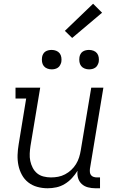

<svg xmlns="http://www.w3.org/2000/svg" viewBox="-20 -999 640 1027"><path d="M235 8Q206 8 179 0.5Q152 -7 131 -23.5Q110 -40 97 -64Q84 -88 78.5 -115Q73 -142 74 -170.5Q75 -199 80 -228L120 -472H63V-530H195L143 -218Q140 -198 139 -177.5Q138 -157 142 -138Q146 -119 155 -101.5Q164 -84 178.5 -72Q193 -60 212.5 -55Q232 -50 252 -50Q252 -50 252.5 -50Q253 -50 253 -50Q272 -50 291 -53.5Q310 -57 328 -66.5Q346 -76 361 -90Q376 -104 386.5 -121Q397 -138 403 -157Q409 -176 412 -195L468 -530H533L461 -96Q460 -86 461 -77Q462 -68 467.5 -61.5Q473 -55 481.5 -52.5Q490 -50 499 -50H515V8H490Q470 8 450.5 3Q431 -2 417 -15Q403 -28 397.5 -47Q392 -66 395 -86Q382 -65 365 -46.5Q348 -28 326.5 -15Q305 -2 281.5 3Q258 8 235 8ZM456 -628Q444 -628 432.5 -632.5Q421 -637 414 -646Q407 -655 405 -667.5Q403 -680 405 -693Q406 -701 410.5 -709.5Q415 -718 422.5 -723Q430 -728 439 -730Q448 -732 456 -732Q469 -732 480.5 -727.5Q492 -723 499 -714Q506 -705 508 -692.5Q510 -680 508 -667Q506 -659 501.5 -650.5Q497 -642 489.5 -637Q482 -632 473.5 -630Q465 -628 456 -628ZM256 -628Q244 -628 232.5 -632.5Q221 -637 214 -646Q207 -655 205 -667.5Q203 -680 205 -693Q206 -701 210.5 -709.5Q215 -718 222.5 -723Q230 -728 239 -730Q248 -732 256 -732Q269 -732 280.5 -727.5Q292 -723 299 -714Q306 -705 308 -692.5Q310 -680 308 -667Q306 -659 301.5 -650.5Q297 -642 289.5 -637Q282 -632 273.5 -630Q265 -628 256 -628ZM366 -796 327 -834 478 -979 526 -931Z"/></svg>

Font: Iosevka Curly Slab LtEx
Style: Italic
Weight: 300
Width: 7
Italic angle: -9°
Monospace: yes
Designer: Belleve Invis
Foundry: Belleve Invis
Version: Version 11.1.0; ttfautohint (v1.8.3)